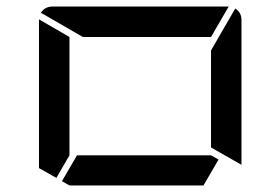

<svg xmlns="http://www.w3.org/2000/svg" viewBox="-20 -1020 856 586"><path d="M152 -477 99 -507V-959V-961L192 -907V-546ZM647 -533 601 -454H192L169 -467L215 -546H624ZM698 -994Q717 -982 717 -959V-517L624 -570V-866ZM233 -907 105 -981Q117 -1000 140 -1000H676H678L624 -907Z"/></svg>

Font: DSEG7 Modern
Style: Regular
Weight: 400
Designer: Keshikan(Twitter:@keshinomi_88pro)
Version: Version 0.46